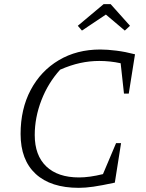

<svg xmlns="http://www.w3.org/2000/svg" viewBox="-20 -895 702 923"><path d="M359 8Q224 8 151.5 -59Q79 -126 79 -251Q79 -371 127.5 -462.5Q176 -554 262.5 -605.5Q349 -657 462 -657Q496 -657 539.5 -651.5Q583 -646 629 -634L599 -445H576L560 -591Q509 -602 457 -602Q411 -602 365 -592Q319 -582 269 -560Q211 -496 179 -413Q147 -330 147 -246Q147 -148 202.5 -95Q258 -42 360 -42Q410 -42 475 -58L538 -207H562L532 -17Q467 -3 428.5 2.5Q390 8 359 8ZM512 -875 605 -771 580 -748 489 -825 374 -748 354 -771 478 -875Z"/></svg>

Font: Piazzolla SC Light
Style: Italic
Weight: 300
Italic angle: -11.3°
Designer: Juan Pablo del Peral
Foundry: Huerta Tipografica
Version: Version 1.330